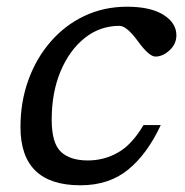

<svg xmlns="http://www.w3.org/2000/svg" viewBox="-20 -542 552 572"><path d="M336 -465Q277.5 -465 232 -428.5Q186.5 -392 160.2 -329Q134 -266 134 -185.5Q134 -116 161.2 -90Q188.5 -64 241.5 -64Q290.5 -64 332 -87.8Q373.5 -111.5 407.5 -169.5H459Q419 -83.5 362 -36.8Q305 10 219.5 10Q41 10 41 -163.5Q41 -238.5 64.5 -303.5Q88 -368.5 130.8 -417.8Q173.5 -467 231.5 -494.5Q289.5 -522 358.5 -522Q428.5 -522 467 -497.8Q505.5 -473.5 505.5 -437Q505.5 -411 485.2 -392.2Q465 -373.5 443 -373.5Q424 -373.5 391 -419Q357.5 -465 336 -465Z"/></svg>

Font: Newsreader 6pt
Style: Italic
Weight: 400
Italic angle: -17°
Designer: Hugues Gentile
Foundry: Production Type
Version: Version 1.003; ttfautohint (v1.8.3)